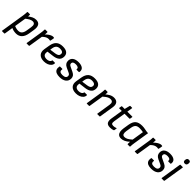

<svg xmlns="http://www.w3.org/2000/svg" viewBox="367 -2290 4076 4076"><g transform="rotate(45 2404.5 -252.5)"><path d="M262 12Q223 12 182.5 2Q142 -8 120 -25L128 -97Q154 -81 189.5 -72Q225 -63 255 -63Q309 -63 339.5 -95.5Q370 -128 381 -196L399 -308Q409 -369 392.5 -397Q376 -425 335 -425Q300 -425 258.5 -402.5Q217 -380 161 -332L173 -412Q226 -456 270.5 -478Q315 -500 365 -500Q437 -500 467 -453Q497 -406 482 -312L462 -187Q446 -90 395.5 -39Q345 12 262 12ZM24 185Q14 185 16 175L103 -375Q107 -399 109 -426.5Q111 -454 112 -476Q112 -488 124 -488H183Q193 -488 193 -478Q193 -471 193 -458Q193 -445 192.5 -432.5Q192 -420 190 -415L185 -365L99 175Q97 185 88 185Z M578 0Q568 0 570 -10L627 -369Q632 -397 634 -423.5Q636 -450 637 -477Q637 -488 649 -488H708Q713 -488 715.5 -486Q718 -484 718 -479Q718 -460 716.5 -435.5Q715 -411 712 -394L706 -341L653 -10Q652 -6 649.5 -3Q647 0 642 0ZM690 -311 701 -393Q727 -424 757.5 -448Q788 -472 818.5 -486Q849 -500 872 -500Q891 -500 898 -497Q903 -496 904.5 -492.5Q906 -489 905 -484Q903 -464 899 -443Q895 -422 890 -402Q887 -390 876 -394Q869 -396 860 -397Q851 -398 840 -398Q814 -398 788 -387.5Q762 -377 737.5 -357.5Q713 -338 690 -311Z M1102 12Q1006 12 959 -38.5Q912 -89 927 -181L948 -309Q965 -407 1018 -453.5Q1071 -500 1167 -500Q1252 -500 1295 -466Q1338 -432 1338 -369Q1338 -296 1291 -257.5Q1244 -219 1164 -209L1011 -190L1008 -168Q1001 -116 1027.5 -89.5Q1054 -63 1109 -63Q1151 -63 1179.5 -79.5Q1208 -96 1212 -124Q1214 -135 1223 -135H1288Q1297 -135 1297 -125Q1297 -86 1271.5 -55Q1246 -24 1202 -6Q1158 12 1102 12ZM1023 -261 1153 -279Q1206 -287 1228.5 -306.5Q1251 -326 1251 -364Q1251 -393 1227 -409Q1203 -425 1159 -425Q1101 -425 1070.5 -396.5Q1040 -368 1031 -312Z M1572 12Q1513 12 1474.5 -4.5Q1436 -21 1420 -55.5Q1404 -90 1414 -143Q1416 -155 1426 -155H1490Q1495 -155 1497 -152Q1499 -149 1498 -143Q1491 -98 1513 -80Q1535 -62 1584 -62Q1635 -62 1661.5 -80Q1688 -98 1688 -133Q1688 -153 1677.5 -167Q1667 -181 1641 -193L1538 -241Q1496 -261 1476 -290.5Q1456 -320 1456 -361Q1456 -427 1504 -463.5Q1552 -500 1638 -500Q1720 -500 1764 -466.5Q1808 -433 1797 -365Q1795 -355 1787 -355H1721Q1712 -355 1713 -365Q1717 -396 1695 -411Q1673 -426 1629 -426Q1585 -426 1562.5 -411.5Q1540 -397 1540 -368Q1540 -348 1551.5 -334.5Q1563 -321 1591 -308L1691 -260Q1734 -239 1753.5 -211Q1773 -183 1773 -142Q1773 -70 1719.5 -29Q1666 12 1572 12Z M2062 12Q1966 12 1919 -38.5Q1872 -89 1887 -181L1908 -309Q1925 -407 1978 -453.5Q2031 -500 2127 -500Q2212 -500 2255 -466Q2298 -432 2298 -369Q2298 -296 2251 -257.5Q2204 -219 2124 -209L1971 -190L1968 -168Q1961 -116 1987.5 -89.5Q2014 -63 2069 -63Q2111 -63 2139.5 -79.5Q2168 -96 2172 -124Q2174 -135 2183 -135H2248Q2257 -135 2257 -125Q2257 -86 2231.5 -55Q2206 -24 2162 -6Q2118 12 2062 12ZM1983 -261 2113 -279Q2166 -287 2188.5 -306.5Q2211 -326 2211 -364Q2211 -393 2187 -409Q2163 -425 2119 -425Q2061 -425 2030.5 -396.5Q2000 -368 1991 -312Z M2699 0Q2689 0 2691 -10L2741 -327Q2749 -377 2731.5 -401Q2714 -425 2674 -425Q2648 -425 2622 -415.5Q2596 -406 2565 -383.5Q2534 -361 2491 -323L2504 -400Q2553 -448 2602 -474Q2651 -500 2706 -500Q2775 -500 2807 -457Q2839 -414 2825 -331L2774 -10Q2772 0 2763 0ZM2384 0Q2374 0 2376 -10L2432 -366Q2437 -392 2440 -425.5Q2443 -459 2443 -477Q2443 -488 2455 -488H2513Q2518 -488 2520.5 -486Q2523 -484 2524 -478Q2525 -470 2524 -453Q2523 -436 2522 -417.5Q2521 -399 2519 -386L2516 -368L2459 -10Q2458 -6 2455.5 -3Q2453 0 2448 0Z M3086 12Q3011 12 2986.5 -29Q2962 -70 2974 -145L3017 -415H2941Q2937 -415 2934.5 -418Q2932 -421 2933 -425L2941 -478Q2942 -483 2945.5 -485.5Q2949 -488 2953 -488H3030L3060 -608Q3063 -618 3072 -618H3121Q3132 -618 3129 -608L3111 -488H3257Q3268 -488 3266 -478L3257 -425Q3256 -421 3253.5 -418Q3251 -415 3246 -415H3100L3057 -147Q3050 -100 3062 -81Q3074 -62 3113 -62Q3134 -62 3155 -66.5Q3176 -71 3192 -78Q3197 -80 3200 -78Q3203 -76 3202 -71L3193 -16Q3192 -9 3184 -5Q3165 3 3141 7.5Q3117 12 3086 12Z M3417 12Q3365 12 3338 -13Q3311 -38 3303.5 -82Q3296 -126 3305 -182L3325 -308Q3342 -412 3394 -456Q3446 -500 3546 -500Q3598 -500 3642.5 -489.5Q3687 -479 3745 -475L3689 -122Q3685 -95 3681.5 -66.5Q3678 -38 3678 -10Q3678 0 3666 0H3611Q3601 0 3601 -10Q3601 -26 3602 -43Q3603 -60 3604 -77Q3558 -33 3509.5 -10.5Q3461 12 3417 12ZM3449 -63Q3483 -63 3520.5 -82.5Q3558 -102 3610 -148L3652 -414Q3628 -419 3598 -422Q3568 -425 3546 -425Q3479 -425 3448.5 -395Q3418 -365 3407 -301L3387 -179Q3379 -127 3391 -95Q3403 -63 3449 -63Z M3826 0Q3816 0 3818 -10L3875 -369Q3880 -397 3882 -423.5Q3884 -450 3885 -477Q3885 -488 3897 -488H3956Q3961 -488 3963.5 -486Q3966 -484 3966 -479Q3966 -460 3964.5 -435.5Q3963 -411 3960 -394L3954 -341L3901 -10Q3900 -6 3897.5 -3Q3895 0 3890 0ZM3938 -311 3949 -393Q3975 -424 4005.5 -448Q4036 -472 4066.5 -486Q4097 -500 4120 -500Q4139 -500 4146 -497Q4151 -496 4152.5 -492.5Q4154 -489 4153 -484Q4151 -464 4147 -443Q4143 -422 4138 -402Q4135 -390 4124 -394Q4117 -396 4108 -397Q4099 -398 4088 -398Q4062 -398 4036 -387.5Q4010 -377 3985.5 -357.5Q3961 -338 3938 -311Z M4323 12Q4264 12 4225.5 -4.5Q4187 -21 4171 -55.5Q4155 -90 4165 -143Q4167 -155 4177 -155H4241Q4246 -155 4248 -152Q4250 -149 4249 -143Q4242 -98 4264 -80Q4286 -62 4335 -62Q4386 -62 4412.5 -80Q4439 -98 4439 -133Q4439 -153 4428.5 -167Q4418 -181 4392 -193L4289 -241Q4247 -261 4227 -290.5Q4207 -320 4207 -361Q4207 -427 4255 -463.5Q4303 -500 4389 -500Q4471 -500 4515 -466.5Q4559 -433 4548 -365Q4546 -355 4538 -355H4472Q4463 -355 4464 -365Q4468 -396 4446 -411Q4424 -426 4380 -426Q4336 -426 4313.5 -411.5Q4291 -397 4291 -368Q4291 -348 4302.5 -334.5Q4314 -321 4342 -308L4442 -260Q4485 -239 4504.5 -211Q4524 -183 4524 -142Q4524 -70 4470.5 -29Q4417 12 4323 12Z M4631 0Q4621 0 4623 -10L4697 -478Q4699 -488 4709 -488H4771Q4776 -488 4779 -485.5Q4782 -483 4781 -478L4706 -10Q4705 -6 4702.5 -3Q4700 0 4695 0ZM4751 -570Q4723 -570 4711.5 -585Q4700 -600 4702 -625L4703 -635Q4706 -662 4719 -676Q4732 -690 4760 -690Q4789 -690 4800 -675Q4811 -660 4809 -635L4808 -625Q4805 -598 4792 -584Q4779 -570 4751 -570Z"/></g></svg>

Font: Sofia Sans Hairline
Style: Italic
Weight: 1
Italic angle: -9°
Designer: Botio Nikoltchev, Ani Petrova
Foundry: lettersoup
Version: Version 4.102